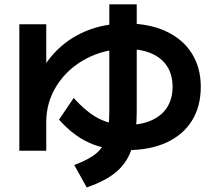

<svg xmlns="http://www.w3.org/2000/svg" viewBox="-20 -780 978 872"><path d="M67.8 -669.7H190.1V-381.7H133.8Q166.2 -473.8 226.4 -539Q286.7 -604.3 370.1 -638.8Q453.5 -673.3 553.6 -673.3Q656.8 -673.3 733.1 -638.2Q809.5 -603.1 850.7 -538.3Q891.9 -473.4 891.9 -385.4Q891.9 -296.9 851.8 -232.1Q811.7 -167.4 736.3 -132.8Q660.9 -98.2 556.9 -98.2Q459.5 -98.2 385.9 -131.2Q312.3 -164.2 248 -236.7L314.8 -335Q373.8 -269.4 429.7 -241Q485.6 -212.7 556.9 -212.7Q622.3 -212.7 669.1 -233.9Q715.9 -255.2 739.9 -294Q763.8 -332.9 763.8 -385.4Q763.8 -440.5 738.8 -479.2Q713.7 -517.8 666.5 -537.7Q619.3 -557.7 553.6 -557.7Q454.7 -557.7 371.1 -513.3Q287.4 -469 238.7 -393Q190.1 -317 190.1 -226.3V-95.4H67.8ZM476.5 -279.2V-760.4H601V-279.2Q601 -174.6 579.8 -108.7Q558.7 -42.9 509.9 -0.8Q461.1 41.3 373.9 71.2L317.2 -30.5Q384.4 -55.8 417.6 -83.7Q450.7 -111.7 463.6 -156.2Q476.5 -200.7 476.5 -279.2Z"/></svg>

Font: Pretendard JP Variable
Style: Regular
Weight: 400
Designer: Base glyphs from Inter by Rasmus Andersson; Hangul glyphs from Noto Sans CJK(Source Han Sans) by Jang Soo-young and Kang
Foundry: Kil Hyung-jin
Version: Version 1.307;Glyphs 3.2 (3192)